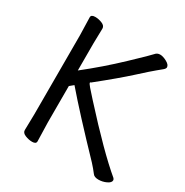

<svg xmlns="http://www.w3.org/2000/svg" viewBox="-167 -847 964 1000"><g transform="rotate(30 315.0 -347.0)"><path d="M161.1 17.1Q141.1 17.1 119.6 8.5Q98.1 0 98.1 -17.1L100.1 -111.8V-588.9L97.2 -694.8Q97.2 -710.9 122.1 -710.9Q142.1 -710.9 163.1 -702.4Q184.1 -693.8 184.1 -676.8L182.1 -587.9V-423.8Q285.2 -504.9 380.1 -595Q475.1 -685.1 485.1 -697.5Q495.1 -710 513.2 -710Q530.3 -710 553.2 -697.5Q576.2 -685.1 576.2 -669.9Q576.2 -662.1 565.7 -653.1Q555.2 -644 535.2 -627.9Q515.1 -611.8 451.7 -554Q388.2 -496.1 272.9 -403.8Q268.1 -403.8 268.1 -399.9Q268.1 -395 282.2 -378.4Q296.4 -361.8 326.2 -329.1Q513.2 -123 622.1 -32.2Q627.9 -26.9 627.9 -20Q627.9 -5.9 605.5 4.6Q583 15.1 559.1 15.1Q533.2 15.1 523.9 1Q507.3 -21 485.4 -44.9Q303.2 -234.9 205.1 -349.1L182.1 -330.1V-110.8L185.1 1Q185.1 17.1 161.1 17.1Z"/></g></svg>

Font: LXGW WenKai GB Screen
Style: Regular
Weight: 400
Designer: LXGW / Fontworks Inc.
Foundry: LXGW / Fontworks Inc.
Version: Version 1.321;February 19, 2024;FontCreator 14.0.0.2901 64-b